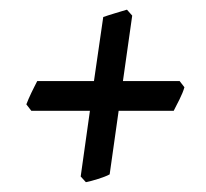

<svg xmlns="http://www.w3.org/2000/svg" viewBox="-20 -472 424 395"><path d="M359.4 -292.5Q357.9 -287.1 355.2 -280.5Q352.5 -273.9 349.1 -267.1Q345.7 -260.3 342.5 -254.2Q339.4 -248 337.4 -244.1H224.1L205.6 -113.3Q201.2 -110.8 194.8 -108.4Q188.5 -106 181.6 -103.8Q174.8 -101.6 168.2 -99.9Q161.6 -98.1 156.7 -97.2L146 -108.9L165 -244.1H44.4L34.2 -257.3Q36.1 -262.2 38.8 -268.6Q41.5 -274.9 44.7 -281.5Q47.9 -288.1 51 -294.2Q54.2 -300.3 56.6 -305.2H173.3L192.4 -437Q196.3 -438.5 202.6 -440.4Q209 -442.4 216.1 -444.6Q223.1 -446.8 229.7 -448.7Q236.3 -450.7 241.2 -452.1L252 -439.9L232.9 -305.2H349.6Z"/></svg>

Font: Gentium Book Basic
Style: Italic
Weight: 400
Italic angle: -8°
Designer: J. Victor Gaultney and Annie Olsen
Foundry: SIL International
Version: Version 1.102; 2013; Maintenance release